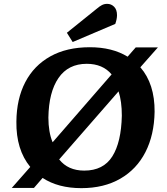

<svg xmlns="http://www.w3.org/2000/svg" viewBox="-20 -961 867 996"><path d="M41 14 137 -95Q63 -185 65 -330Q66 -448 111 -534.5Q156 -621 241 -668.5Q326 -716 446 -716Q562 -716 642 -667L684 -715H799L708 -612Q783 -526 782 -381Q780 -261 734.5 -172Q689 -83 604 -34Q519 15 402 15Q282 15 201 -38L156 14ZM253 -223 559 -575Q513 -630 430 -630Q334 -630 283.5 -556.5Q233 -483 231 -351Q231 -314 236.5 -281.5Q242 -249 253 -223ZM417 -76Q516 -76 562.5 -149.5Q609 -223 612 -361Q612 -435 595 -487L287 -134Q333 -76 417 -76ZM481 -915Q496 -928 508.5 -934.5Q521 -941 536 -941Q557 -941 572 -926Q587 -911 587 -882Q587 -872 584.5 -860Q582 -848 578 -837L357 -743L327 -791Z"/></svg>

Font: Literata 7pt
Style: Bold Italic
Weight: 700
Italic angle: -2°
Designer: Latin by Veronika Burian and Jose Scaglione. Greek by Irene Vlachou. Cyrillic by Vera Evstafieva
Foundry: TypeTogether
Version: Version 3.002